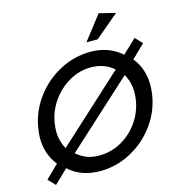

<svg xmlns="http://www.w3.org/2000/svg" viewBox="-135 -1052 1101 1193"><g transform="rotate(-15 415.5 -455.0)"><path d="M77 26 165 -58Q243 14 367 14Q471 14 563.5 -35.5Q656 -85 718.5 -169Q781 -253 798 -354Q804 -389 804 -422Q804 -528 743 -603L828 -685L785 -730L696 -646Q614 -718 497 -718Q393 -718 300 -669Q207 -620 144 -536Q81 -452 63 -351Q56 -309 56 -281Q56 -176 117 -101L34 -19ZM164 -296Q164 -318 169 -350Q181 -424 225.5 -486.5Q270 -549 335.5 -586.5Q401 -624 475 -624Q560 -624 621 -571L194 -180Q164 -234 164 -296ZM697 -404Q697 -382 692 -350Q679 -276 635 -214.5Q591 -153 526 -117Q461 -81 385 -81Q341 -81 306.5 -94Q272 -107 240 -134L666 -523Q697 -469 697 -404ZM489 -781H561L714 -910L609 -936Z"/></g></svg>

Font: Geom
Style: Italic
Weight: 400
Italic angle: -10°
Version: Version 1.102